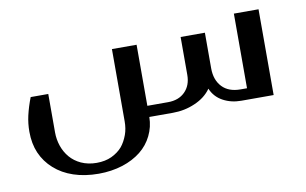

<svg xmlns="http://www.w3.org/2000/svg" viewBox="-60 -441 1163 730"><g transform="rotate(-10 522.0 -76.0)"><path d="M757.8 -141.1Q757.8 -96.2 783.2 -69.3Q808.1 -43 854 -43H878.9V-331.1H974.1V0H849.1Q810.1 0 778.8 -17.1Q747.6 -34.2 733.9 -66.9Q711.9 -35.2 670.9 -17.6Q630.9 0 585 0H494.1Q493.7 38.1 477.1 71.8Q460.9 105 431.6 128.4Q401.4 152.3 360.4 165.5Q316.9 179.2 268.1 179.2Q213.9 179.2 170.9 164.6Q128.4 150.4 97.7 123Q66.9 95.7 50.8 58.6Q35.2 22.5 35.2 -23.9Q35.2 -55.2 42 -85.4Q49.8 -119.1 63 -152.8H130.9V-3.9Q130.9 22.5 139.6 48.3Q148.4 73.7 165 93.3Q182.1 113.3 207.5 125Q234.4 137.2 267.1 137.2Q300.3 137.2 325.2 125.5Q350.6 113.3 366.2 95.2Q380.9 77.6 390.6 51.3Q398.9 28.3 398.9 0V-278.8H494.1V-43H574.2Q615.2 -43 639.6 -67.4Q664.1 -91.8 664.1 -132.8V-278.8H757.8Z"/></g></svg>

Font: SimahzazaarabicW05-Regular
Style: Regular
Weight: 400
Designer: Ahmed zaza
Foundry: Ahmed zaza
Version: Version 1.001